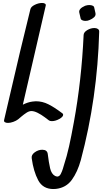

<svg xmlns="http://www.w3.org/2000/svg" viewBox="-20 -845 720 1295"><path d="M406 -71Q406 -57 380 -42.5Q354 -28 330 -28Q316 -28 310 -33Q305 -37 281.5 -54.5Q258 -72 234 -84Q210 -96 192 -96Q176 -96 158.5 -84.5Q141 -73 125 -59.5Q109 -46 102 -40Q89 -30 69.5 -23Q50 -16 34 -16Q20 -16 12.5 -21Q5 -26 8 -37L36 -157Q121 -526 185 -783Q189 -800 214.5 -812.5Q240 -825 264 -825Q277 -825 284 -820Q291 -815 288 -805Q258 -678 200 -424L134 -139Q168 -156 199 -160Q215 -162 222 -162Q266 -162 306.5 -141.5Q347 -121 399 -82Q406 -78 406 -71ZM617 -656Q631 -656 640.5 -649.5Q650 -643 649 -630Q637 -184 525 235Q503 315 464.5 368Q426 421 358 429Q352 430 340 430Q269 430 237.5 370.5Q206 311 194 223Q190 200 214 182.5Q238 165 265 165Q298 165 302 193Q309 251 318 290Q327 329 352 342Q362 346 365 346Q381 346 390 328Q399 310 404 293.5Q409 277 410 273Q431 209 446 141.5Q461 74 478 -20Q530 -302 544 -609Q545 -628 568.5 -642Q592 -656 617 -656ZM546 -705Q549 -704 556 -704Q572 -704 584 -710Q602 -717 614.5 -728.5Q627 -740 624 -756L615 -796Q614 -802 607 -805.5Q600 -809 593 -810Q590 -811 582 -811Q569 -811 554 -806Q508 -786 515 -759L524 -720Q525 -714 532 -710Q539 -706 546 -705Z"/></svg>

Font: Sedgwick Ave
Style: Regular
Weight: 400
Designer: Kevin Burke, Pedro Vergani
Foundry: Google, Inc.
Version: Version 1.000